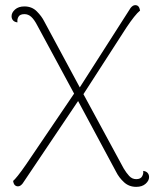

<svg xmlns="http://www.w3.org/2000/svg" viewBox="-20 -720 614 747"><path d="M510 7Q482 7 462.5 -11Q443 -29 432 -51L272 -349L124 -623Q113 -644 101.5 -654.5Q90 -665 75 -665Q58 -665 52 -655Q46 -645 48 -633Q37 -634 31 -640.5Q25 -647 25 -657Q25 -671 38.5 -683Q52 -695 75 -695Q104 -695 123 -676Q142 -657 152 -637L299 -364L461 -65Q471 -48 482.5 -35.5Q494 -23 510 -23Q527 -23 533 -34Q539 -45 537 -55Q548 -54 554 -47.5Q560 -41 560 -31Q560 -17 546.5 -5Q533 7 510 7ZM50 5Q43 5 38 0.5Q33 -4 31 -16Q37 -21 49.5 -36.5Q62 -52 82 -81L284 -379L302 -354L68 -6Q64 -1 59.5 2Q55 5 50 5ZM301 -348 284 -370 488 -689Q492 -694 496.5 -697Q501 -700 506 -700Q514 -700 518.5 -695Q523 -690 525 -679Q515 -671 501.5 -654Q488 -637 472 -613Z"/></svg>

Font: Arima Thin Thin
Style: Regular
Weight: 250
Version: Version 1.100